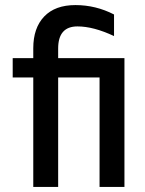

<svg xmlns="http://www.w3.org/2000/svg" viewBox="-20 -736 572 756"><path d="M470 -507V0H372V-431H209V0H111V-431H30V-507H111V-546Q111 -626 154 -671Q197 -716 277 -716Q357 -716 429 -679V-594Q348 -632 285 -632Q209 -632 209 -545V-507Z"/></svg>

Font: Hind Medium
Style: Regular
Weight: 500
Designer: Manushi Parikh, Satya Rajpurohit
Foundry: Indian Type Foundry
Version: Version 1.201;PS 1.0;hotconv 1.0.78;makeotf.lib2.5.61930; tt